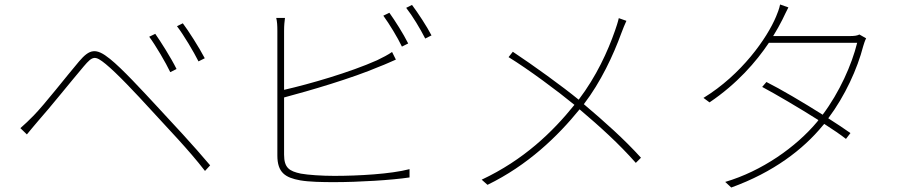

<svg xmlns="http://www.w3.org/2000/svg" viewBox="-20 -814 4040 857"><path d="M673 -663 646 -650C675 -611 720 -534 740 -492L768 -506C744 -555 695 -632 673 -663ZM796 -710 770 -697C800 -658 845 -582 866 -540L894 -554C869 -602 819 -680 796 -710ZM71 -242 100 -214C113 -229 133 -255 151 -275C201 -331 298 -452 354 -518C394 -565 404 -567 452 -528C502 -487 584 -400 658 -319C728 -242 820 -148 895 -51L918 -76C844 -164 747 -268 680 -340C614 -411 525 -508 471 -551C408 -602 380 -595 333 -540C276 -473 180 -349 130 -298C108 -276 93 -261 71 -242Z M1802 -620C1780 -664 1743 -722 1718 -757L1691 -744C1718 -707 1755 -646 1774 -606ZM1248 -379C1361 -409 1550 -464 1674 -517C1701 -527 1728 -540 1747 -548L1730 -582C1713 -570 1688 -557 1663 -545C1542 -491 1362 -439 1248 -413V-676C1248 -703 1250 -717 1252 -734H1213C1217 -717 1218 -701 1218 -676V-120C1218 -44 1253 -21 1320 -9C1360 -2 1418 -1 1472 -1C1580 -1 1729 -10 1808 -22V-59C1724 -37 1579 -29 1472 -29C1418 -29 1356 -33 1323 -39C1271 -50 1248 -65 1248 -124ZM1793 -779C1822 -742 1855 -687 1878 -642L1906 -656C1886 -695 1846 -756 1819 -792Z M2742 -733C2738 -715 2730 -691 2725 -677C2693 -585 2642 -473 2563 -369C2491 -428 2361 -522 2269 -583L2250 -559C2338 -505 2470 -407 2544 -346C2446 -224 2317 -100 2130 -12L2156 11C2335 -76 2469 -205 2567 -326C2659 -248 2741 -174 2818 -87L2841 -110C2766 -193 2677 -272 2586 -349C2662 -448 2718 -569 2753 -665C2760 -683 2769 -707 2776 -721Z M3816 -660C3806 -655 3795 -653 3772 -653H3431C3447 -679 3461 -704 3472 -726C3480 -742 3490 -764 3499 -781L3462 -794C3459 -777 3449 -751 3444 -740C3404 -644 3290 -481 3120 -377L3147 -357C3270 -440 3355 -538 3412 -623H3806C3782 -525 3727 -402 3652 -302C3565 -357 3463 -417 3401 -448L3382 -426C3442 -394 3546 -333 3633 -278L3628 -271C3533 -157 3380 -50 3217 -2L3244 23C3432 -45 3565 -147 3652 -253L3659 -261C3698 -236 3733 -212 3756 -194L3776 -220C3751 -238 3716 -261 3677 -286C3752 -386 3807 -507 3833 -608C3835 -615 3841 -634 3846 -643Z"/></svg>

Font: Genne Gothic ExtraLight
Style: Regular
Weight: 250
Designer: Ryoko NISHIZUKA (kana & ideographs); Paul D. Hunt (Latin, Greek & Cyrillic); Wenlong ZHANG (bopomofo); Sandoll Communica
Foundry: Adobe Systems Incorporated
Version: Version 1.004;PS 1.004;hotconv 16.6.51;makeotf.lib2.5.65220